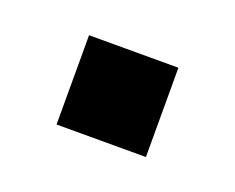

<svg xmlns="http://www.w3.org/2000/svg" viewBox="-38 -457 262 214"><g transform="rotate(20 93.0 -350.0)"><path d="M40 -402.8H146V-296.9H40Z"/></g></svg>

Font: Bebas Neue Bold
Style: Regular
Weight: 700
Designer: Ryoichi Tsunekawa
Foundry: Ryoichi Tsunekawa
Version: Version 1.300